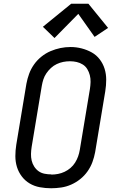

<svg xmlns="http://www.w3.org/2000/svg" viewBox="-20 -997 640 1025"><path d="M253 8Q222 8 192.5 2.5Q163 -3 138.5 -17.5Q114 -32 96.5 -55Q79 -78 70.5 -105.5Q62 -133 62 -163.5Q62 -194 67 -225L121 -550Q126 -577 135.5 -603Q145 -629 161.5 -652.5Q178 -676 201 -694.5Q224 -713 250 -724Q276 -735 302.5 -740.5Q329 -746 357 -746Q387 -746 416 -738.5Q445 -731 470 -717Q495 -703 512.5 -680Q530 -657 538.5 -629.5Q547 -602 547 -571.5Q547 -541 542 -510L488 -185Q483 -158 473.5 -132Q464 -106 447.5 -82.5Q431 -59 408.5 -41Q386 -23 360 -11.5Q334 0 306.5 4Q279 8 253 8ZM254 -65Q272 -65 290 -68.5Q308 -72 325 -80Q342 -88 356.5 -100.5Q371 -113 381 -129Q391 -145 397 -162Q403 -179 406 -197L460 -522Q463 -541 463.5 -559.5Q464 -578 459.5 -595.5Q455 -613 446 -628Q437 -643 422 -652.5Q407 -662 389.5 -666Q372 -670 353 -670Q335 -670 317.5 -666.5Q300 -663 283 -655Q266 -647 252 -634Q238 -621 227.5 -605.5Q217 -590 211.5 -573Q206 -556 203 -538L149 -213Q146 -194 145.5 -175.5Q145 -157 149 -140Q153 -123 162.5 -108Q172 -93 186 -83Q200 -73 218 -69.5Q236 -66 254 -66Q254 -66 254 -65.5Q254 -65 254 -65ZM271 -794 209 -854 360 -977H452L557 -848L485 -800L398 -923Z"/></svg>

Font: Iosevka Etoile Oblique
Style: Regular
Weight: 400
Italic angle: -9°
Designer: Belleve Invis
Foundry: Belleve Invis
Version: Version 15.5.2; ttfautohint (v1.8.4)